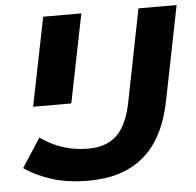

<svg xmlns="http://www.w3.org/2000/svg" viewBox="-51 -752 836 817"><g transform="rotate(-5 366.5 -344.0)"><path d="M296 12Q207 12 139 -9.5Q71 -31 22 -66L102 -189Q193 -124 305 -124Q384 -124 428.5 -167Q473 -210 492 -307L570 -700H733L653 -300Q622 -141 532.5 -64.5Q443 12 296 12ZM87 -322 163 -700H326L250 -322Z"/></g></svg>

Font: Montserrat
Style: Bold Italic
Weight: 700
Italic angle: -11.3°
Designer: Julieta Ulanovsky
Foundry: Julieta Ulanovsky
Version: Version 9.000; ttfautohint (v1.8.4.7-5d5b)